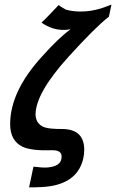

<svg xmlns="http://www.w3.org/2000/svg" viewBox="-20 -644 503 832"><path d="M463 -624 452 -572Q391 -524 276 -397Q134 -240 134 -147Q136 -105 174 -92Q195 -85 248 -85Q345 -85 345 5Q345 25 341 42Q318 144 197 163Q164 168 106 168L125 78Q163 83 181 82Q239 79 246 45Q247 41 247 34Q247 6 204 7Q117 10 78 -8Q24 -34 24 -106Q24 -248 162 -399Q237 -483 286 -517Q246 -510 210 -521Q182 -530 160 -546Q173 -558 197.5 -583.5Q222 -609 234 -622Q241 -616 266 -602Q296 -594 329 -594Q374 -594 419 -608Q427 -611 441.5 -616Q456 -621 463 -624Z"/></svg>

Font: GFS Neohellenic Rg
Style: Bold Italic
Weight: 700
Italic angle: -12°
Designer: Designed by Takis Katsoulidis and George D. Matthiopoulos.
Foundry: Designed by Takis Katsoulidis and George D. Matthiopoulos.
Version: Version 1.0